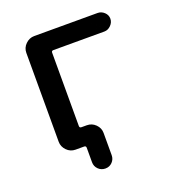

<svg xmlns="http://www.w3.org/2000/svg" viewBox="-120 -613 744 825"><g transform="rotate(-20 252.0 -200.0)"><path d="M128.9 0Q105.5 0 88.9 -17.1Q72.3 -34.2 72.3 -56.6V-462.9Q72.3 -486.3 89.4 -502.9Q106.4 -519.5 128.9 -519.5H418.9Q435.5 -519.5 448.7 -507.3Q461.9 -495.1 461.9 -478Q461.9 -460.9 448.7 -447.8Q435.5 -434.6 418.9 -434.6H185.5Q176.8 -434.6 176.8 -425.8V-90.8Q176.8 -82 185.5 -82H210Q233.4 -82 250 -65.4Q266.6 -48.8 266.6 -26.4V75.2Q266.6 93.8 253.9 106.9Q241.2 120.1 222.2 120.1Q203.1 120.1 189.9 106.9Q176.8 93.8 176.8 75.2V8.8Q176.8 0 168 0H136.7Z"/></g></svg>

Font: Rounded Mgen+ 2p medium
Style: Regular
Weight: 500
Designer: [Source Han Sans]
Ryoko NISHIZUKA  (kana & ideographs); Paul D. Hunt (Latin, Greek & Cyrillic); Wenlong ZHANG  (bopomofo
Version: Version 1.059.20150602